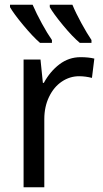

<svg xmlns="http://www.w3.org/2000/svg" viewBox="-20 -786 431 806"><path d="M376 -540 366 -459Q338 -466 312 -466Q273 -466 239.5 -443.5Q206 -421 186 -379.5Q166 -338 166 -286V0H79V-536H150L160 -438H164Q190 -486 229.5 -516Q269 -546 318 -546Q352 -546 376 -540ZM198 -618V-606H148Q118 -632 78 -680Q38 -728 22 -756V-766H117Q133 -729 156 -687Q179 -645 198 -618ZM364 -618V-606H315Q284 -632 244 -680.5Q204 -729 189 -756V-766H284Q298 -732 321.5 -689Q345 -646 364 -618Z"/></svg>

Font: Noto Sans Display
Style: Regular
Weight: 400
Designer: Monotype Design team
Foundry: Monotype Imaging Inc.
Version: Version 1.000